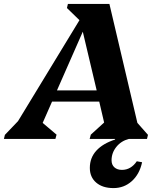

<svg xmlns="http://www.w3.org/2000/svg" viewBox="-75 -710 831 981"><path d="M-55 0 -50 -21 17 -91 331 -607 267 -669 272 -690H484L627 -82L681 -21L676 0H383L389 -22L457 -84L432 -191H191L143 -82L214 -22L208 0ZM216 -248H419L348 -548ZM495 109Q495 132 509.5 145Q524 158 548 158Q594 158 624 114L651 119Q638 180 598.5 215.5Q559 251 505 251Q449 251 416.5 223Q384 195 384 148Q384 96 417.5 59.5Q451 23 513 3V-12H583V0Q544 10 519.5 40.5Q495 71 495 109Z"/></svg>

Font: Platypi
Style: Bold Italic
Weight: 700
Italic angle: -13°
Designer: David Sargent
Foundry: Bolt Cutter Type
Version: Version 1.200; ttfautohint (v1.8.4.7-5d5b)